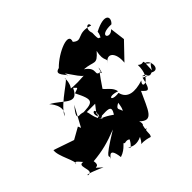

<svg xmlns="http://www.w3.org/2000/svg" viewBox="-133 -674 845 845"><g transform="rotate(-30 289.5 -252.0)"><path d="M153 -175 109 -132 8 -139C10 -105 75 -47 63 -35C60 -65 101 -14 107 -28C43 -34 129 27 85 33C69 23 149 34 161 37C97 5 159 38 137 -8C192 -28 229 -49 280 -87C171 27 216 0 207 17C207 32 218 -43 250 36C287 12 288 -22 295 -8C338 -34 324 33 412 -16C290 -43 341 -23 307 22C280 -3 317 44 367 1C357 53 336 22 408 25C414 5 404 17 403 -46C398 -30 414 -37 398 -60C457 -27 456 -83 472 -172C496 -158 511 -143 507 -219C579 -205 529 -213 508 -226C540 -228 528 -200 553 -219C599 -207 576 -276 546 -269C591 -237 572 -287 559 -226C541 -312 552 -260 517 -278C543 -190 474 -169 496 -211C448 -180 404 -172 382 -214C334 -193 326 -225 384 -221C364 -263 304 -253 323 -298C294 -279 331 -238 297 -240C323 -216 319 -244 356 -336C369 -297 360 -395 361 -334C322 -326 362 -359 302 -380C360 -391 363 -365 391 -422C393 -359 421 -376 405 -351C422 -394 461 -377 471 -316L521 -407L494 -473C472 -432 422 -472 506 -491C525 -522 503 -553 437 -493C445 -443 391 -424 443 -454C426 -483 428 -441 414 -501C392 -531 420 -556 426 -531C351 -536 363 -487 320 -509C325 -563 243 -501 209 -440C170 -420 229 -399 234 -385C189 -442 267 -359 287 -356C174 -316 190 -350 187 -322C224 -316 216 -392 206 -386C236 -393 136 -304 125 -243C154 -286 94 -323 93 -323C156 -310 206 -253 220 -333C244 -321 236 -324 215 -308C274 -242 269 -234 185 -211C180 -195 215 -211 269 -224C235 -149 264 -204 256 -165C219 -202 277 -220 246 -156C320 -181 345 -193 293 -88C372 -140 324 -143 350 -71C389 -165 316 -137 359 -177C370 -92 335 -148 260 -155C257 -195 251 -128 274 -173C234 -158 269 -154 264 -149C212 -190 236 -224 189 -216C154 -202 181 -250 187 -266L162 -163Z"/></g></svg>

Font: Hussar Lance
Style: Italic
Weight: 700
Foundry: Cannot Into Space Fonts, PlusOne Fonts
Version: Version 2.27